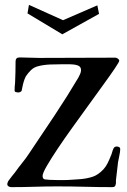

<svg xmlns="http://www.w3.org/2000/svg" viewBox="-20 -771 520 789"><path d="M474 -158Q474 -148 470.5 -132Q467 -116 465 -104Q463 -87 461 -69.5Q459 -52 457 -35Q456 -30 456.5 -23.5Q457 -17 455 -12Q454 -2 441 -2Q385 -2 328.5 -3.5Q272 -5 216 -5Q169 -5 121 -3.5Q73 -2 26 -2Q21 -2 15.5 -5Q10 -8 10 -14Q10 -18 11.5 -21Q13 -24 14 -27Q20 -36 27.5 -45Q35 -54 42 -63Q56 -83 71.5 -102Q87 -121 100 -141Q152 -218 204.5 -297Q257 -376 302 -452Q306 -460 309.5 -467.5Q313 -475 313 -483Q313 -498 298.5 -502.5Q284 -507 266.5 -507Q249 -507 239 -507Q214 -507 187 -506Q160 -505 137 -499Q120 -495 107.5 -483Q95 -471 86 -457Q81 -447 77.5 -435.5Q74 -424 72 -413Q71 -410 70.5 -405.5Q70 -401 69 -398Q64 -391 54 -391Q51 -391 45.5 -392.5Q40 -394 40 -399Q40 -407 40.5 -415Q41 -423 42 -431Q43 -453 43.5 -475Q44 -497 44 -519Q44 -535 61 -535Q81 -535 101 -534Q121 -533 141 -533Q218 -533 297.5 -533.5Q377 -534 454 -534Q459 -534 464.5 -530Q470 -526 470 -521Q470 -517 453 -491.5Q436 -466 408 -427.5Q380 -389 346.5 -342.5Q313 -296 279 -249Q245 -202 217 -160Q189 -118 172 -88.5Q155 -59 155 -48Q155 -37 163 -34Q167 -33 183.5 -32Q200 -31 217.5 -31Q235 -31 240 -31Q258 -31 276.5 -32.5Q295 -34 313 -35Q342 -38 363 -45.5Q384 -53 405 -75Q415 -86 422 -100Q429 -114 434 -127Q438 -135 440.5 -144.5Q443 -154 447 -162Q451 -169 460 -169Q465 -169 469.5 -166.5Q474 -164 474 -158ZM387 -714 236 -630 93 -716 99 -751 239 -688 380 -749Z"/></svg>

Font: Kaisei Opti Medium
Style: Regular
Weight: 500
Designer: Font-Kai, 金井和夫
Foundry: KAZUO KANAI
Version: Version 5.003